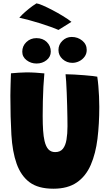

<svg xmlns="http://www.w3.org/2000/svg" viewBox="-20 -1104 646 1138"><path d="M296.5 14.5Q206.5 14.5 155.2 -23.8Q104 -62 78.5 -134Q53.5 -204 47.5 -305.5Q41.5 -407 41.5 -536.5Q41.5 -552.5 42 -569Q42.5 -585.5 42.8 -602.5Q43 -619.5 43.8 -636.5Q44.5 -653.5 45 -669.5Q68.5 -671.5 92 -673.2Q115.5 -675 137 -675Q164.5 -675 192.5 -673.2Q220.5 -671.5 243 -669Q239.5 -632.5 237.2 -590.2Q235 -548 234 -503.8Q233 -459.5 233 -416.5Q233 -368 235.5 -331Q238 -294 244 -268.5Q252 -234.5 267.2 -218.5Q282.5 -202.5 307 -202.5Q337 -202.5 352.8 -222.2Q368.5 -242 374.2 -276.8Q380 -311.5 380 -356Q380 -375.5 379.5 -407.8Q379 -440 378 -478.2Q377 -516.5 375.5 -553.8Q374 -591 372.2 -620.2Q370.5 -649.5 368.5 -664Q391 -664 420.5 -662.2Q450 -660.5 479 -658.2Q508 -656 529.5 -653.5Q551 -651 556.5 -649.5Q560.5 -623.5 563 -594Q565.5 -564.5 567 -533.2Q568.5 -502 568.5 -470Q568.5 -369.5 557.8 -281.8Q547 -194 518.2 -127.2Q489.5 -60.5 435.8 -23Q382 14.5 296.5 14.5ZM196.5 -727.5Q163.5 -727.5 137.8 -747Q112 -766.5 112 -797.5Q112 -831.5 136.5 -854.8Q161 -878 196 -878Q234 -878 257.5 -854.8Q281 -831.5 281 -798.5Q281 -767.5 256 -747.5Q231 -727.5 196.5 -727.5ZM409 -731.5Q375.5 -731.5 351 -753.5Q326.5 -775.5 326.5 -807.5Q326.5 -839.5 349.8 -862.2Q373 -885 405 -885Q441 -885 467.5 -863.2Q494 -841.5 494 -808Q494 -785 481.2 -767.8Q468.5 -750.5 449 -741Q429.5 -731.5 409 -731.5ZM196 -1084Q207.5 -1083 233 -1072Q258.5 -1061 290.2 -1044.5Q322 -1028 352.2 -1009.5Q382.5 -991 403.5 -974.5L326.5 -926.5Q310 -934 281 -944.5Q252 -955 217.8 -965.8Q183.5 -976.5 151 -985.2Q118.5 -994 94.5 -999Q98.5 -1004.5 113.2 -1018.8Q128 -1033 150 -1051Q172 -1069 196 -1084Z"/></svg>

Font: Grandstander Thin ExtraBold
Style: Regular
Weight: 800
Version: Version 1.200